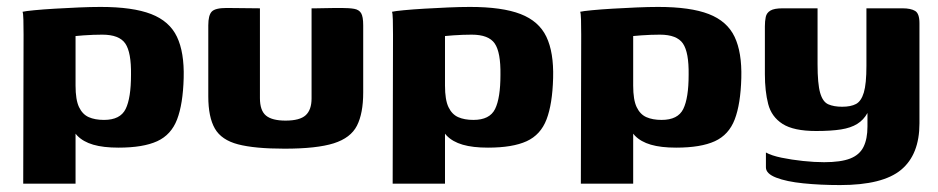

<svg xmlns="http://www.w3.org/2000/svg" viewBox="-20 -423 2706 554"><path d="M47 107 48 -323Q48 -347 47.5 -366Q47 -385 45 -389Q53 -391 79 -393.5Q105 -396 139 -398Q173 -400 207.5 -401.5Q242 -403 270 -403Q363 -403 416 -382.5Q469 -362 490.5 -317Q512 -272 510 -198Q508 -123 491 -78.5Q474 -34 433.5 -15.5Q393 3 322 3Q278 3 249 -5.5Q220 -14 203 -31.5Q186 -49 177 -74L198 -83V107ZM280 -77Q327 -77 342.5 -108.5Q358 -140 358 -207Q359 -272 341.5 -297.5Q324 -323 275 -323Q263 -323 249 -322.5Q235 -322 221.5 -321Q208 -320 198 -319V-176Q198 -135 208 -114Q218 -93 236 -85Q254 -77 280 -77Z M730 -399V-140Q730 -104 747.5 -89.5Q765 -75 804 -75Q845 -75 862 -90.5Q879 -106 879 -139V-399Q880 -399 892 -399Q904 -399 919.5 -399.5Q935 -400 948.5 -400Q962 -400 965 -400Q988 -400 1002 -397.5Q1016 -395 1022 -385Q1028 -375 1028 -350V-156Q1028 -96 1010 -60.5Q992 -25 943 -9.5Q894 6 801 6Q715 6 667 -6.5Q619 -19 600 -52Q581 -85 581 -145V-350Q581 -379 591 -389.5Q601 -400 634 -400Q658 -400 682 -399.5Q706 -399 730 -399Z M1113 107 1114 -323Q1114 -347 1113.5 -366Q1113 -385 1111 -389Q1119 -391 1145 -393.5Q1171 -396 1205 -398Q1239 -400 1273.5 -401.5Q1308 -403 1336 -403Q1429 -403 1482 -382.5Q1535 -362 1556.5 -317Q1578 -272 1576 -198Q1574 -123 1557 -78.5Q1540 -34 1499.5 -15.5Q1459 3 1388 3Q1344 3 1315 -5.5Q1286 -14 1269 -31.5Q1252 -49 1243 -74L1264 -83V107ZM1346 -77Q1393 -77 1408.5 -108.5Q1424 -140 1424 -207Q1425 -272 1407.5 -297.5Q1390 -323 1341 -323Q1329 -323 1315 -322.5Q1301 -322 1287.5 -321Q1274 -320 1264 -319V-176Q1264 -135 1274 -114Q1284 -93 1302 -85Q1320 -77 1346 -77Z M1656 107 1657 -323Q1657 -347 1656.5 -366Q1656 -385 1654 -389Q1662 -391 1688 -393.5Q1714 -396 1748 -398Q1782 -400 1816.5 -401.5Q1851 -403 1879 -403Q1972 -403 2025 -382.5Q2078 -362 2099.5 -317Q2121 -272 2119 -198Q2117 -123 2100 -78.5Q2083 -34 2042.5 -15.5Q2002 3 1931 3Q1887 3 1858 -5.5Q1829 -14 1812 -31.5Q1795 -49 1786 -74L1807 -83V107ZM1889 -77Q1936 -77 1951.5 -108.5Q1967 -140 1967 -207Q1968 -272 1950.5 -297.5Q1933 -323 1884 -323Q1872 -323 1858 -322.5Q1844 -322 1830.5 -321Q1817 -320 1807 -319V-176Q1807 -135 1817 -114Q1827 -93 1845 -85Q1863 -77 1889 -77Z M2404 111Q2347 111 2298 106Q2249 101 2219.5 89.5Q2190 78 2190 60V17Q2206 26 2235 32Q2264 38 2297 41.5Q2330 45 2358 45Q2406 45 2433 34.5Q2460 24 2471.5 1Q2483 -22 2483 -58V-97Q2472 -77 2453.5 -65.5Q2435 -54 2406.5 -49.5Q2378 -45 2335 -45Q2270 -45 2238 -65.5Q2206 -86 2196.5 -123Q2187 -160 2187 -209V-347Q2187 -362 2189.5 -374Q2192 -386 2203 -392.5Q2214 -399 2238 -399H2339Q2339 -373 2339 -354Q2339 -335 2339 -318.5Q2339 -302 2339 -283Q2339 -264 2339 -238Q2339 -181 2346.5 -155Q2354 -129 2370 -122Q2386 -115 2410 -115Q2435 -115 2450 -123Q2465 -131 2472.5 -156Q2480 -181 2480 -233V-399H2584Q2608 -399 2620.5 -391.5Q2633 -384 2633 -356V-67Q2633 23 2580 67Q2527 111 2404 111Z"/></svg>

Font: r_Genos
Style: Bold
Weight: 700
Designer: Robert E. Leuschke
Foundry: Robert E. Leuschke
Version: Version 2.000;June 29, 2024;FontCreator 14.0.0.2814 32-bit